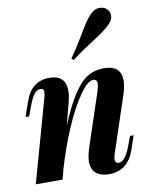

<svg xmlns="http://www.w3.org/2000/svg" viewBox="-93 -911 789 994"><g transform="rotate(-10 301.5 -414.0)"><path d="M399.9 14.2Q343.8 14.2 319.8 -19Q307.1 -39.1 307.1 -67.4Q307.1 -95.7 323.2 -145L413.1 -415Q422.4 -443.8 422.4 -458Q422.4 -481 402.8 -481Q373 -481 330.6 -420.4Q288.1 -359.9 245.1 -260.7Q202.1 -161.6 170.4 -51.8L157.2 0H16.1L137.2 -432.1Q143.1 -453.1 143.1 -463.9Q142.6 -481.9 125 -481.9Q107.4 -481.9 92.8 -464.4Q78.1 -446.8 62 -402.8L43 -352.1H23.9L50.8 -428.2Q69.8 -482.9 102.1 -506.8Q134.3 -530.8 180.2 -530.8Q266.1 -530.8 266.1 -448.7Q266.1 -423.3 257.8 -391.1L226.6 -269.5Q303.7 -461.9 380.9 -507.8Q418.9 -530.8 466.8 -530.8Q557.1 -530.8 557.1 -450.7Q557.1 -420.4 543.9 -379.9L445.8 -85Q439.9 -68.8 439.9 -55.7Q439.9 -35.2 459 -35.2Q493.2 -35.2 522 -113.8L540 -162.1H559.1L534.2 -88.9Q498 14.2 399.9 14.2ZM537.1 -828.1Q551.8 -814 551.8 -792Q551.8 -770 526.4 -745.1Q501 -720.2 434.1 -678.2Q367.7 -635.7 320.8 -599.1L310.5 -608.9Q344.2 -656.2 373 -705.1Q401.9 -753.9 415.5 -775.4Q429.7 -796.9 451.2 -819.8Q472.7 -842.3 498 -842.3Q523.4 -842.3 537.1 -828.1Z"/></g></svg>

Font: PlayfairDisplay-BoldItalic
Style: Bold Italic
Weight: 700
Italic angle: -14.9847°
Designer: Claus Eggers Sørensen
Foundry: Claus Eggers Sørensen
Version: Version 1.002;PS 001.002;hotconv 1.0.70;makeotf.lib2.5.58329